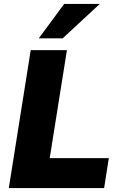

<svg xmlns="http://www.w3.org/2000/svg" viewBox="-20 -961 618 981"><path d="M25 0ZM25 0 137 -705H322L234 -153H536L512 0ZM178 -765 308 -941H490L300 -765Z"/></svg>

Font: Winston ExtraBold
Style: Italic
Weight: 800
Italic angle: -9°
Designer: Original fonts by Vernon Adams / Changes by Cristiano Sobral
Foundry: Original fonts by Vernon Adams / Changes by Cristiano Sobral
Version: Version 2.503;July 17, 2020;FontCreator 13.0.0.2655 64-bit